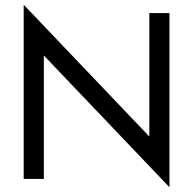

<svg xmlns="http://www.w3.org/2000/svg" viewBox="-20 -755 815 810"><path d="M695 -700V35L165 -521V0H80V-735L610 -179V-700Z"/></svg>

Font: Jost
Style: Regular
Weight: 400
Version: Version 3.710